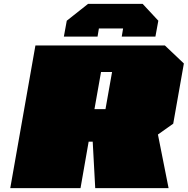

<svg xmlns="http://www.w3.org/2000/svg" viewBox="-20 -972 970 992"><path d="M310 -783 325 -865 435 -952H717L798 -865L783 -783H609L616 -825H491L484 -783ZM33 0 163 -737H832L930 -644L875 -333L796 -277L851 0H472L459 -240H438L396 0ZM468 -408H525L559 -600H502Z"/></svg>

Font: Tomorrow Black
Style: Italic
Weight: 900
Italic angle: -10°
Designer: Tony de Marco, Monica Rizzolli
Foundry: Just in Type
Version: Version 2.002